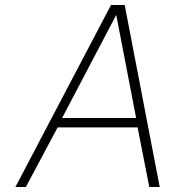

<svg xmlns="http://www.w3.org/2000/svg" viewBox="-20 -753 705 773"><path d="M427 -733H482L623 0H581L534 -240H212L84 0H42ZM528 -278 448 -693 230 -278Z"/></svg>

Font: Exo ExtraLight
Style: Italic
Weight: 275
Italic angle: -9°
Designer: Natanael Gama
Foundry: Natanael Gama
Version: Version 1.500; ttfautohint (v1.6)